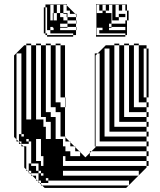

<svg xmlns="http://www.w3.org/2000/svg" viewBox="-20 -922 786 942"><path d="M469 -612V-636H449V-612ZM469 -348V-372H449V-348ZM709 -348H699V-372H613V-700H589V-708H613V-700H637V-396H699V-372H709ZM469 -324V-348H449V-324ZM469 -300V-324H449V-300ZM709 -300H699V-324H565V-700H541V-708H565V-700H589V-348H699V-324H709ZM205 -300V-240H229V-324H193V-300ZM73 -264H85V-252H73ZM301 -156H289V-132H301ZM709 -156H699V-180H429L449 -200V-204H445V-660H459L449 -650V-636H469V-660H459L499 -700H541V-300H699V-276H709V-252H699V-276H517V-684H493V-252H699V-228H709V-204H699V-228H449V-204H699V-180H709ZM373 -156V-176L369 -180H349V-200L345 -204H325V-224L321 -228H289V-204H301V-180H325V-156ZM181 -156V-240H157V-132H181V-108H193V-156ZM121 -120H133V-108H121ZM169 -72H181V-60H169ZM709 -636V-660H699V-636ZM469 -588V-612H449V-588ZM709 -612H699V-636H709ZM469 -564V-588H449V-564ZM709 -588H699V-612H709ZM709 -564H699V-588H709ZM469 -540V-564H449V-540ZM469 -516V-540H449V-516ZM709 -540H699V-564H709ZM709 -516H699V-540H709ZM469 -492V-516H449V-492ZM709 -492H699V-516H709ZM469 -468V-492H449V-468ZM469 -444V-468H449V-444ZM709 -468H699V-492H709ZM469 -420V-444H449V-420ZM709 -444H699V-468H709ZM301 -420H299V-444H277V-700H253V-708H277V-700H299V-444H301ZM469 -396V-420H449V-396ZM709 -396H699V-420H661V-700H637V-708H661V-700H699V-684H709V-660H699V-684H685V-444H699V-420H709ZM301 -396H299V-420H301ZM469 -372V-396H449V-372ZM469 -276V-300H449V-276ZM469 -252V-276H449V-252ZM469 -252H449V-228H469ZM217 -24H181V-36H169V-60H193V-72H181V-84H169V-120H133V-228H121V-240H109V-228H121V-216H85V-228H73V-252H97V-264H85V-660H61V-238L71 -228H73V-226L83 -216H85V-214L95 -204H109V-90L115 -84H121V-78L127 -72H133V-66L139 -60H157V-42L163 -36H169V-30L175 -24H181V-18L187 -12H611L599 0H199L187 -12H181V-18L175 -24H169V-30L163 -36H157V-42L139 -60H133V-66L127 -72H121V-78L115 -84H109V-90L99 -100V-200L95 -204H85V-214L83 -216H73V-226L71 -228H61V-238L49 -250V-650L99 -700H109V-336H133V-700H109V-708H133V-700H157V-336H193V-324H205V-348H181V-700H157V-708H181V-700H205V-372H229V-348H253V-240H289V-228H301V-248L299 -250V-252H277V-372H253V-396H229V-700H205V-708H229V-700H253V-420H277V-396H299V-252H301V-248L321 -228H325V-224L345 -204H349V-200L369 -180H373V-176L399 -150L421 -172V-180H429L421 -172V-156H699V-132H709V-108H699V-132H289V-108H699V-100L661 -62V-60H659L661 -62V-84H289V-60H659L613 -14V-12H611L613 -14V-36H217V-48H205V-36H217ZM133 -84H121V-108H157V-84H169V-72H133ZM467 -886H453V-870H467ZM211 -854V-870H203V-854ZM467 -886V-900H453V-886ZM483 -870H453V-854H455V-858H483ZM211 -838V-854H203V-838ZM243 -854H239V-858H243ZM355 -806H353V-822H311V-838H307V-854H291V-858H275V-900H259V-902H275V-900H291V-858H311V-854H323V-870H307V-896L303 -900H291V-902H307V-896L349 -854H355V-838H353V-850L349 -854H311V-838H353V-822H355ZM515 -774H595V-790H527V-806H515V-790H527V-786H515ZM455 -786V-790H453V-774H483V-786ZM211 -806V-822H203V-806ZM611 -822H603V-870H595V-900H579V-902H595V-900H603V-870H611ZM563 -902V-900H579V-870H563V-900H547V-902ZM453 -854V-838H455V-854ZM211 -822V-838H203V-822ZM243 -838H239V-854H243ZM531 -838H527V-822H531ZM595 -838H563V-854H595ZM243 -822H239V-838H243ZM453 -822V-806H455V-822ZM453 -806V-790H455V-806ZM455 -822V-838H453V-822ZM211 -790V-806H203V-790ZM211 -790H203V-774H211ZM227 -790V-774H243V-786H239V-790ZM467 -758V-774H453V-758ZM203 -750V-758H195V-886H203V-870H211V-886H203V-900H227V-822H259V-858H243V-900H227V-902H243V-900H259V-858H275V-838H291V-822H311V-806H353V-790H355V-774H353V-790H311V-806H275V-790H311V-786H275V-774H353V-750H339V-758H227V-774H203V-758H211V-750H339V-742H211V-750ZM453 -750H595V-742H451V-902H467V-900H483V-870H499V-900H483V-902H499V-900H515V-870H499V-858H527V-838H531V-900H515V-902H531V-900H547V-838H563V-822H527V-806H595V-822H603V-750H595V-758H453Z"/></svg>

Font: Rubik Broken Fax
Style: Regular
Weight: 400
Designer: Hubert and Fischer, NaN
Foundry: Hubert and Fischer, NaN
Version: Version 2.201